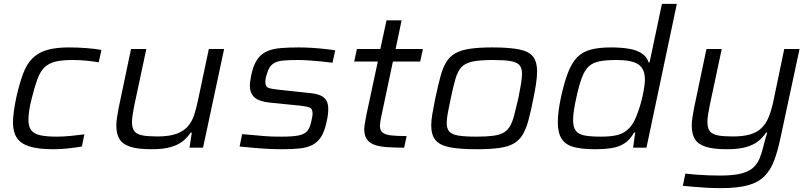

<svg xmlns="http://www.w3.org/2000/svg" viewBox="-20 -763 4195 992"><path d="M256 8Q176 8 130.5 -7Q85 -22 66 -52.5Q47 -83 47 -131Q47 -152 51.5 -187Q56 -222 65 -263Q81 -333 99 -381.5Q117 -430 146 -460Q175 -490 220.5 -504Q266 -518 336 -518Q380 -518 426.5 -514.5Q473 -511 504 -505L490 -441Q463 -446 426.5 -449.5Q390 -453 357 -453Q301 -453 266 -444.5Q231 -436 209 -414Q187 -392 173 -353.5Q159 -315 144 -255Q135 -220 131 -192.5Q127 -165 127 -144Q127 -109 141.5 -90Q156 -71 188.5 -64Q221 -57 274 -57Q307 -57 347.5 -61Q388 -65 416 -69L403 -6Q375 -1 334.5 3.5Q294 8 256 8Z M763 8Q692 8 652.5 -5Q613 -18 597 -45Q581 -72 581 -114Q581 -132 584.5 -156Q588 -180 593 -205L657 -510H736L673 -214Q669 -195 665.5 -171.5Q662 -148 662 -133Q662 -101 674.5 -85Q687 -69 716 -63.5Q745 -58 793 -58Q856 -58 894 -72.5Q932 -87 953 -113Q974 -139 984.5 -173Q995 -207 1003 -245L1059 -510H1138L1029 0H959L971 -78H965Q949 -53 924.5 -33.5Q900 -14 861.5 -3Q823 8 763 8Z M1438 8Q1405 8 1365.5 6Q1326 4 1287.5 0.5Q1249 -3 1218 -6L1231 -70Q1268 -67 1295 -64.5Q1322 -62 1344 -60Q1366 -58 1387.5 -57.5Q1409 -57 1436 -57Q1494 -57 1524 -63.5Q1554 -70 1567.5 -86Q1581 -102 1588 -134Q1591 -148 1593 -158.5Q1595 -169 1595 -176Q1595 -201 1580.5 -207Q1566 -213 1532 -217L1372 -233Q1318 -239 1294.5 -260Q1271 -281 1271 -320Q1271 -330 1273 -345.5Q1275 -361 1279 -379Q1290 -429 1310 -457Q1330 -485 1359.5 -498Q1389 -511 1429.5 -514.5Q1470 -518 1523 -518Q1553 -518 1587 -516Q1621 -514 1654 -510.5Q1687 -507 1712 -503L1698 -439Q1667 -443 1635.5 -446Q1604 -449 1574.5 -451Q1545 -453 1518 -453Q1473 -453 1441.5 -450Q1410 -447 1390 -433Q1370 -419 1360 -384Q1356 -374 1353.5 -361.5Q1351 -349 1351 -341Q1351 -316 1364.5 -310Q1378 -304 1415 -300L1573 -283Q1609 -280 1631.5 -271.5Q1654 -263 1665 -246Q1676 -229 1676 -199Q1676 -186 1674 -169.5Q1672 -153 1667 -132Q1657 -84 1639 -56Q1621 -28 1594 -14Q1567 0 1528 4Q1489 8 1438 8Z M2068 0Q2016 0 1977 -3Q1938 -6 1913 -15.5Q1888 -25 1875 -44Q1862 -63 1862 -95Q1862 -104 1864 -117.5Q1866 -131 1868.5 -145Q1871 -159 1873 -169L1932 -445H1810L1824 -510H1945L1977 -658H2055L2024 -510H2165L2151 -445H2010L1954 -180Q1950 -163 1947.5 -149.5Q1945 -136 1944.5 -127.5Q1944 -119 1943 -114Q1943 -90 1956.5 -78.5Q1970 -67 2000 -63.5Q2030 -60 2081 -60Z M2444 8Q2353 8 2302 -2.5Q2251 -13 2229.5 -40Q2208 -67 2208 -115Q2208 -141 2214 -175.5Q2220 -210 2229 -255Q2243 -320 2255 -365.5Q2267 -411 2285 -441Q2303 -471 2332 -487.5Q2361 -504 2407.5 -511Q2454 -518 2522 -518Q2613 -518 2663.5 -507.5Q2714 -497 2734.5 -470Q2755 -443 2755 -395Q2755 -368 2750 -333.5Q2745 -299 2736 -255Q2723 -189 2710.5 -142.5Q2698 -96 2680 -66.5Q2662 -37 2633.5 -21Q2605 -5 2559.5 1.5Q2514 8 2444 8ZM2440 -57Q2493 -57 2527.5 -61.5Q2562 -66 2582.5 -78Q2603 -90 2615.5 -112Q2628 -134 2637 -169Q2646 -204 2658 -255Q2666 -296 2671.5 -327.5Q2677 -359 2677 -382Q2677 -412 2663.5 -427Q2650 -442 2617.5 -447.5Q2585 -453 2526 -453Q2459 -453 2421.5 -445Q2384 -437 2364.5 -416.5Q2345 -396 2333.5 -356.5Q2322 -317 2309 -255Q2300 -213 2294 -181Q2288 -149 2288 -127Q2288 -98 2301.5 -83Q2315 -68 2348.5 -62.5Q2382 -57 2440 -57Z M3054 8Q2985 8 2942.5 -4Q2900 -16 2881 -47Q2862 -78 2862 -132Q2862 -157 2866 -189Q2870 -221 2878 -259Q2895 -337 2914.5 -387.5Q2934 -438 2961.5 -466.5Q2989 -495 3031.5 -506.5Q3074 -518 3137 -518Q3190 -518 3230 -511Q3270 -504 3295.5 -487.5Q3321 -471 3332 -440H3336L3400 -743H3477L3320 0H3251L3262 -78H3256Q3236 -42 3207.5 -23Q3179 -4 3140.5 2Q3102 8 3054 8ZM3085 -57Q3131 -57 3161.5 -63.5Q3192 -70 3212 -84.5Q3232 -99 3247 -121Q3257 -136 3266.5 -159Q3276 -182 3284.5 -208.5Q3293 -235 3299 -262Q3305 -289 3308.5 -313Q3312 -337 3312 -352Q3312 -407 3278.5 -430Q3245 -453 3165 -453Q3111 -453 3076.5 -446Q3042 -439 3021 -419Q3000 -399 2985.5 -359.5Q2971 -320 2957 -255Q2949 -220 2945 -192Q2941 -164 2941 -143Q2941 -106 2955 -87.5Q2969 -69 3000.5 -63Q3032 -57 3085 -57Z M3705 209Q3669 209 3631.5 207Q3594 205 3561.5 202Q3529 199 3508 197L3521 134Q3546 137 3578.5 139.5Q3611 142 3644 143Q3677 144 3702 144Q3768 144 3808 134Q3848 124 3870.5 104Q3893 84 3905 54.5Q3917 25 3926 -14Q3930 -31 3935 -48Q3940 -65 3944 -78H3938Q3922 -53 3897.5 -33.5Q3873 -14 3834.5 -3Q3796 8 3736 8Q3665 8 3625.5 -5Q3586 -18 3570 -45Q3554 -72 3554 -114Q3554 -132 3557.5 -156Q3561 -180 3566 -205L3630 -510H3709L3646 -214Q3642 -195 3638.5 -171.5Q3635 -148 3635 -133Q3635 -101 3647.5 -85Q3660 -69 3689 -63.5Q3718 -58 3766 -58Q3820 -58 3855.5 -68.5Q3891 -79 3914 -101Q3937 -123 3950.5 -155.5Q3964 -188 3974 -232L4032 -510H4111L4015 -62Q4000 12 3981 63.5Q3962 115 3929.5 147.5Q3897 180 3843.5 194.5Q3790 209 3705 209Z"/></svg>

Font: Saira Expanded
Style: Italic
Weight: 400
Width: 7
Italic angle: -12°
Designer: Hector Gatti with collaboration of the Omnibus-Type team
Foundry: Omnibus-Type
Version: Version 1.101